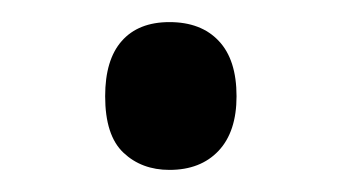

<svg xmlns="http://www.w3.org/2000/svg" viewBox="-20 -138 306 172"><path d="M74.2 -51.8Q74.2 -84.5 89.1 -101.3Q104 -118.2 131.8 -118.2Q160.2 -118.2 176 -101.3Q191.9 -84.5 191.9 -51.8Q191.9 -20 175.8 -2.9Q159.7 14.2 131.8 14.2Q106.9 14.2 90.6 -1.2Q74.2 -16.6 74.2 -51.8Z"/></svg>

Font: f0_44652 
Style: Regular
Weight: 400
Foundry: Ascender Corporation
Version: Version 1.10